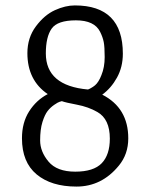

<svg xmlns="http://www.w3.org/2000/svg" viewBox="-20 -679 554 708"><path d="M61 -169Q61 -227 87.5 -268.5Q114 -310 156 -332Q81 -383 81 -483Q81 -540 112.5 -582Q144 -624 182.5 -641.5Q221 -659 256 -659Q433 -659 433 -481Q433 -432 411.5 -393Q390 -354 357 -330Q453 -281 453 -169Q453 -110 418 -68Q355 9 262 9Q169 9 115 -36Q61 -81 61 -169ZM385 -168Q385 -240 339 -266Q306 -285 263.5 -293Q221 -301 208 -306Q205 -305 199.5 -303.5Q194 -302 180 -292.5Q166 -283 155.5 -269.5Q145 -256 136.5 -229Q128 -202 128 -161Q128 -120 159 -83Q190 -46 257.5 -46Q325 -46 355 -77Q385 -108 385 -168ZM149 -482Q149 -363 304 -349Q306 -349 315 -354Q324 -359 330.5 -364.5Q337 -370 343 -379.5Q349 -389 354 -402Q366 -431 366 -468.5Q366 -506 362.5 -524Q359 -542 349 -562Q328 -604 260 -604Q192 -604 170.5 -573.5Q149 -543 149 -482Z"/></svg>

Font: Gafata
Style: Regular
Weight: 400
Designer: Lautaro Hourcade
Foundry: Lautaro Hourcade
Version: Version 4.002; ttfautohint (v0.94.20-1c74) -l 7 -r 28 -G 0 -